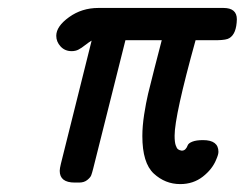

<svg xmlns="http://www.w3.org/2000/svg" viewBox="-20 -464 622 488"><path d="M123 -373Q123 -397 155.5 -420.4Q188 -443.8 230 -443.8H547.9Q582 -443.8 582 -415Q581.1 -377.9 563 -367.2Q556.2 -362.3 532.2 -361.8H477.1Q423.8 -169.9 423.8 -119.1Q423.8 -103 426.5 -95Q429.2 -86.9 432.6 -84.5Q436 -82 441.9 -81.1Q447.8 -81.1 451.4 -85Q455.1 -88.9 457 -94.5Q459 -100.1 469 -104Q479 -107.9 496.1 -107.9Q535.2 -107.9 535.2 -78.1Q535.2 -71.3 529.8 -59.1Q520 -34.2 495.6 -15.1Q471.2 3.9 438 3.9Q399.9 3.9 370.8 -22.9Q341.8 -49.8 341.8 -118.2Q341.8 -143.1 346.4 -173.1Q351.1 -203.1 356.4 -225.6Q361.8 -248 372.8 -291Q383.8 -334 391.1 -361.8H298.8L216.8 -35.2Q213.9 -23.9 211.9 -18.6Q210 -13.2 201.9 -6.6Q193.8 0 181.2 0H169.9Q131.8 0 131.8 -29.8Q131.8 -35.6 134.8 -47.9L212.9 -360.8Q206.1 -356.9 196.5 -349.4Q187 -341.8 179.4 -337.9Q171.9 -334 162.1 -334Q145 -334 134 -345.9Q123 -357.9 123 -373Z"/></svg>

Font: CMU Typewriter Text
Style: BoldItalic
Weight: 700
Italic angle: -14.04°
Version: Version 0.7.0